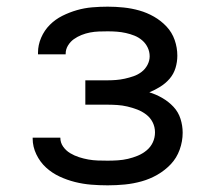

<svg xmlns="http://www.w3.org/2000/svg" viewBox="-20 -548 640 576"><path d="M303 8Q278 8 253.5 6Q229 4 205 -2Q181 -8 158.5 -18.5Q136 -29 118 -45.5Q100 -62 89 -85Q78 -108 78 -132V-135H161Q161 -120 169.5 -108Q178 -96 190.5 -88.5Q203 -81 217 -76.5Q231 -72 245 -69.5Q259 -67 273.5 -66.5Q288 -66 303 -66Q318 -66 333.5 -67Q349 -68 364 -71.5Q379 -75 393.5 -81Q408 -87 420 -97Q432 -107 438.5 -121Q445 -135 445 -151Q445 -167 438 -181Q431 -195 418.5 -204.5Q406 -214 391.5 -219.5Q377 -225 362 -228.5Q347 -232 331.5 -233Q316 -234 300 -234H236V-307H300Q314 -307 327.5 -308Q341 -309 354.5 -312Q368 -315 381 -319.5Q394 -324 405 -332.5Q416 -341 422.5 -353.5Q429 -366 429 -379Q429 -393 423 -405.5Q417 -418 406.5 -427Q396 -436 383.5 -441Q371 -446 357.5 -449Q344 -452 330.5 -453Q317 -454 303 -454Q290 -454 276.5 -453.5Q263 -453 250 -450.5Q237 -448 224.5 -443Q212 -438 201.5 -430.5Q191 -423 184 -411.5Q177 -400 177 -387V-385H94V-390Q94 -413 103.5 -435Q113 -457 129.5 -473.5Q146 -490 167 -500.5Q188 -511 210.5 -517.5Q233 -524 256.5 -526Q280 -528 303 -528Q327 -528 351 -525.5Q375 -523 398 -516.5Q421 -510 442 -498Q463 -486 479.5 -468.5Q496 -451 504 -428Q512 -405 512 -381Q512 -362 506.5 -344Q501 -326 489 -312Q477 -298 461 -288Q445 -278 428 -271Q448 -265 467 -254Q486 -243 500.5 -227.5Q515 -212 521.5 -191.5Q528 -171 528 -150Q528 -124 519 -99Q510 -74 492.5 -55.5Q475 -37 452.5 -24Q430 -11 405 -4Q380 3 354.5 5.5Q329 8 303 8Z"/></svg>

Font: R Plex Mono
Style: Regular
Weight: 400
Monospace: yes
Designer: Belleve Invis
Foundry: Belleve Invis
Version: Version 31.8.0